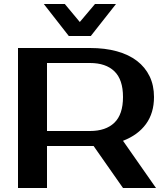

<svg xmlns="http://www.w3.org/2000/svg" viewBox="-20 -940 840 960"><path d="M430 -700Q505 -700 564.5 -683.5Q624 -667 665 -635.5Q706 -604 728 -558.5Q750 -513 750 -455Q750 -375 710 -320Q670 -265 595 -236L760 0H595L448 -210H430H215V0H70V-700ZM215 -625V-285H430Q509 -285 552 -326.5Q595 -368 595 -455Q595 -542 552 -583.5Q509 -625 430 -625ZM324 -760 199 -920H304L379 -830L455 -920H560L434 -760Z"/></svg>

Font: Prosto One
Style: Regular
Weight: 400
Designer: Pavel Emelyanov and Jovanny lemonad
Foundry: Pavel Emelyanov and Jovanny Lemonad
Version: Version 1.001